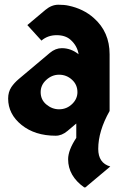

<svg xmlns="http://www.w3.org/2000/svg" viewBox="-20 -567 530 816"><path d="M152.8 -175.3Q152.8 -143.6 176.3 -123.5Q201.2 -102.5 231 -102.5Q263.7 -102.5 287.1 -125.5Q309.1 -147 309.1 -175.3Q309.1 -207 286.1 -228Q262.7 -249.5 231 -249.5Q200.2 -249.5 175.8 -226.6Q152.8 -205.1 152.8 -175.3ZM304.2 19V-42L266.6 -10.3Q242.7 9.8 216.8 9.8Q128.4 9.8 71.5 -36.1Q14.6 -82 14.6 -148.4Q14.6 -175.8 28.3 -196.8Q40.5 -214.8 59.6 -231L191.9 -342.3Q215.8 -362.3 242.7 -362.3Q281.7 -362.3 314 -336.4Q308.6 -372.1 280.3 -397.5Q258.3 -417.5 220.7 -417.5Q183.1 -417.5 156.2 -394.5L96.2 -460.4L172.9 -524.9Q199.2 -546.9 228 -546.9Q253.4 -546.9 271 -543Q334.5 -529.8 378.9 -490.2Q445.8 -431.2 445.8 -336.4V-95.2Q397.5 -9.8 397.5 65.9Q397.5 126 448.7 140.6L342.8 229.5H337.9Q269.5 180.7 269.5 109.9Q269.5 71.3 304.2 19Z"/></svg>

Font: Gothica
Style: Bold
Weight: 700
Designer: Wojciech Kalinowski "wmk69" (wmk69@o2.pl)
Foundry: Wojciech Kalinowski "wmk69" (wmk69@o2.pl)
Version: Version 2.1.0; 2021-05-14